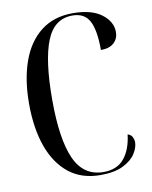

<svg xmlns="http://www.w3.org/2000/svg" viewBox="-83 -786 679 858"><g transform="rotate(-10 256.5 -357.0)"><path d="M304 10Q218 10 160.5 -36Q103 -82 73.5 -164.5Q44 -247 44 -359Q44 -469 73.5 -551Q103 -633 161.5 -678.5Q220 -724 306 -724Q391 -724 436.5 -689.5Q482 -655 482 -608Q482 -578 461.5 -559Q441 -540 402 -540Q402 -631 379.5 -672.5Q357 -714 303 -714Q220 -714 184.5 -625Q149 -536 149 -359Q149 -179 189 -90Q229 -1 320 -1Q381 -1 413.5 -40.5Q446 -80 454 -148Q470 -143 475.5 -130.5Q481 -118 481 -109Q481 -84 463.5 -56.5Q446 -29 407 -9.5Q368 10 304 10Z"/></g></svg>

Font: Noto Serif Display ExtraCondensed Medium
Style: Regular
Weight: 500
Width: 2
Designer: Monotype Design Team
Foundry: Monotype Imaging Inc.
Version: Version 2.009